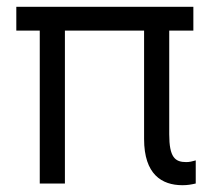

<svg xmlns="http://www.w3.org/2000/svg" viewBox="-20 -540 626 565"><path d="M517 5C532 5 543 3 556 0V-68C546 -65 537 -63 528 -63C495 -63 478 -77 478 -145V-450H549V-520H28V-450H97V0H171V-450H404V-131C404 -27 456 5 517 5Z"/></svg>

Font: Fixel Display 20240404
Style: Italic
Weight: 400
Italic angle: -10°
Designer: AlfaBravo + MacPaw
Foundry: Kyrylo Tkachov, Marchela Mozhyna, Serhii Makarenko, Maria Weinstein, Zakhar Kryvoshyya
Version: Version 1.211;Glyphs 3.2 (3225)